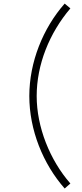

<svg xmlns="http://www.w3.org/2000/svg" viewBox="-20 -887 465 1086"><path d="M378.1 -839.6C259.4 -700 187.5 -521.9 187.5 -343.8C187.5 -168.8 261.5 17.7 378.1 151L345.8 179.2C222.9 39.6 145.8 -152.1 145.8 -343.8C145.8 -535.4 222.9 -727.1 345.8 -866.7Z"/></svg>

Font: Manrope Thin
Style: Regular
Weight: 100
Width: 4
Designer: Michael Sharanda
Foundry: Michael Sharanda
Version: Version 2.000;PS 002.000;hotconv 1.0.88;makeotf.lib2.5.64775